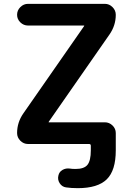

<svg xmlns="http://www.w3.org/2000/svg" viewBox="-20 -750 692 1000"><path d="M102 -160 418 -614V-615L419 -616Q419 -617 418 -617H126Q103 -617 86 -633.5Q69 -650 69 -673Q69 -696 86 -713Q103 -730 126 -730H526Q549 -730 566 -713Q583 -696 583 -673Q583 -617 550 -570L234 -116V-115L233 -114Q233 -113 234 -113H526Q549 -113 566 -96.5Q583 -80 583 -57V0V33Q583 138 536 184Q489 230 385 230Q351 230 324 226Q303 223 291 204.5Q279 186 284 165Q288 145 305.5 135Q323 125 344 128Q354 130 374 130Q418 130 435.5 108.5Q453 87 453 33V9Q453 0 444 0H126Q103 0 86 -17Q69 -34 69 -57Q69 -113 102 -160Z"/></svg>

Font: Rounded Mplus 1c Bold
Style: Bold
Weight: 700
Version: Version 1.059.20150529